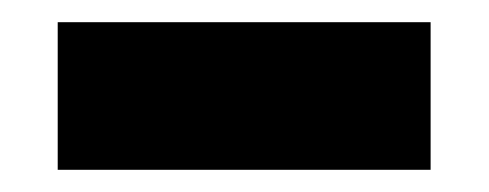

<svg xmlns="http://www.w3.org/2000/svg" viewBox="-20 -317 441 173"><path d="M32 -164V-297H368V-164Z"/></svg>

Font: Ysabeau Infant Black
Style: Regular
Weight: 900
Designer: Christian Thalmann (Catharsis Fonts)
Version: Version 2.001;gftools[0.9.30]; featfreeze: ss01,ss02,lnum